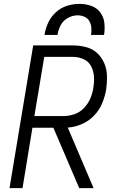

<svg xmlns="http://www.w3.org/2000/svg" viewBox="-20 -969 616 989"><path d="M29 0H96L147 -311H255L388 0H462L329 -312Q365 -314 401 -329.5Q437 -345 464.5 -373.5Q492 -402 506.5 -437.5Q521 -473 527 -509Q532 -544 531 -578.5Q530 -613 517 -643.5Q504 -674 480 -696Q456 -718 423 -726.5Q390 -735 355 -735H151ZM157 -371 208 -676H355Q384 -676 410 -664.5Q436 -653 449 -628.5Q462 -604 464 -575.5Q466 -547 461 -518Q457 -490 445.5 -462.5Q434 -435 412.5 -412.5Q391 -390 362.5 -380.5Q334 -371 305 -371ZM209 -789H276Q280 -815 292.5 -839Q305 -863 329.5 -876.5Q354 -890 379 -890Q398 -890 414.5 -883Q431 -876 440 -860.5Q449 -845 450.5 -826.5Q452 -808 449 -789H516Q521 -821 517.5 -851.5Q514 -882 496 -905.5Q478 -929 449 -939Q420 -949 389 -949Q357 -949 325 -939Q293 -929 267.5 -905.5Q242 -882 228 -851.5Q214 -821 209 -789Z"/></svg>

Font: Iosevka Sparkle Light
Style: Italic
Weight: 300
Italic angle: -9°
Designer: Belleve Invis
Foundry: Belleve Invis
Version: Version 4.5.0; ttfautohint (v1.8.3)